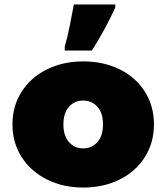

<svg xmlns="http://www.w3.org/2000/svg" viewBox="-20 -836 747 863"><path d="M271 -627Q282 -663 294 -722.5Q306 -782 312 -816H498V-802Q454 -705 393 -609H271ZM36 -277Q36 -359 77 -423.5Q118 -488 190.5 -524Q263 -560 354 -560Q446 -560 518.5 -524Q591 -488 631.5 -423.5Q672 -359 672 -277Q672 -195 631.5 -130.5Q591 -66 518.5 -29.5Q446 7 354 7Q263 7 190.5 -29.5Q118 -66 77 -130.5Q36 -195 36 -277ZM443 -277Q443 -328 418 -356Q393 -384 354 -384Q315 -384 290 -356Q265 -328 265 -277Q265 -226 290 -197.5Q315 -169 354 -169Q393 -169 418 -197.5Q443 -226 443 -277Z"/></svg>

Font: AtCorfu Sans
Style: AtCorfu Sans Black
Weight: 900
Designer: Kostas Teopoulos
Foundry: Kostas Teopoulos
Version: Version 1.00 July 8, 2025, initial release